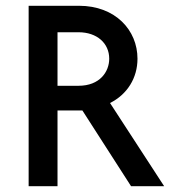

<svg xmlns="http://www.w3.org/2000/svg" viewBox="-20 -645 589 665"><path d="M79.2 0H179.2V-262.5H265.3L434 0H548.6L361.1 -288.2C420.8 -318.1 456.2 -375 456.2 -441.7C456.2 -540.3 379.9 -625 253.5 -625H79.2ZM179.2 -347.9V-533.3H252.1C316 -533.3 358.3 -495.1 358.3 -441.7C358.3 -396.5 325.7 -347.9 252.1 -347.9Z"/></svg>

Font: Afacad Medium
Style: Regular
Weight: 500
Designer: Kristian Moeller
Foundry: Dicotype
Version: Version 1.000